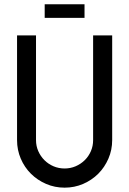

<svg xmlns="http://www.w3.org/2000/svg" viewBox="-20 -865 596 885"><path d="M277.8 0Q232.4 0 192.4 -17.3Q152.3 -34.7 122.6 -64.2Q92.8 -93.8 75.7 -133.8Q58.6 -173.8 58.6 -219.2V-701.7H146V-219.2Q146 -191.9 156.5 -168.2Q167 -144.5 184.8 -126.7Q202.6 -108.9 226.6 -98.6Q250.5 -88.4 277.8 -88.4Q304.7 -88.4 328.6 -98.6Q352.5 -108.9 370.6 -126.7Q388.7 -144.5 398.9 -168.2Q409.2 -191.9 409.2 -219.2V-701.7H497.1V-219.2Q497.1 -173.8 479.7 -133.8Q462.4 -93.8 432.9 -64.2Q403.3 -34.7 363.3 -17.3Q323.2 0 277.8 0ZM369.6 -845.2V-782.7H186V-845.2Z"/></svg>

Font: Aeronef
Style: Regular
Weight: 400
Designer: Peter Wiegel - CAT-Fonts Germany
Foundry: CAT-Fonts, Peter Wiegel
Version: Version 0.002